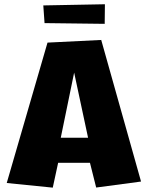

<svg xmlns="http://www.w3.org/2000/svg" viewBox="-20 -883 674 890"><path d="M323.7 -546.4 388.2 -244.6H261.7ZM224.6 -13.2 249.5 -128.4H397L425.8 -13.7L633.8 -41.5L449.2 -697.8L200.2 -685.5L11.2 -34.7ZM465.3 -772.5 466.3 -863.3 180.7 -857.9 186.5 -775.9Z"/></svg>

Font: Luckiest Guy
Style: Regular
Weight: 400
Designer: Astigmatic (AOETI)
Foundry: Astigmatic (AOETI)
Version: Version 1.001